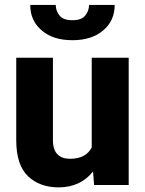

<svg xmlns="http://www.w3.org/2000/svg" viewBox="-20 -768 602 797"><path d="M514.2 0V-528.3H360.8V-155.8C345.2 -126.5 317.4 -108.9 271 -108.9C227.5 -108.9 199.7 -131.3 199.7 -185.5V-528.3H47.4V-186.5C47.4 -116.7 64 -66.9 96.7 -36.1C129.4 -5.4 171.4 9.8 223.6 9.8C286.1 9.8 333.5 -14.6 366.2 -56.2L370.6 0ZM349.6 -747.6C349.6 -731 344.2 -716.3 334 -703.6C323.7 -690.4 305.7 -684.1 280.8 -684.1C255.4 -684.1 237.3 -690.4 227.1 -703.6C216.8 -716.3 211.4 -731 211.4 -747.6H105.5C105.5 -704.1 121.1 -668.9 152.8 -642.1C184.1 -614.7 226.6 -601.1 280.8 -601.1C334.5 -601.1 377 -614.7 408.7 -642.1C440.4 -668.9 456.1 -704.1 456.1 -747.6Z"/></svg>

Font: Vazirmatn ExtraBold
Style: Regular
Weight: 800
Designer: Saber Rastikerdar
Foundry: Saber Rastikerdar
Version: Version 33.003